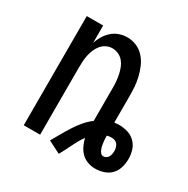

<svg xmlns="http://www.w3.org/2000/svg" viewBox="-133 -645 774 792"><g transform="rotate(30 254.0 -249.0)"><path d="M248 30 189 0Q202 -22 214 -43.5Q226 -65 239.5 -86Q253 -107 269 -126Q285 -145 305 -160V-320Q305 -335 303.5 -350Q302 -365 299 -379.5Q296 -394 290.5 -408Q285 -422 275.5 -433.5Q266 -445 252 -451.5Q238 -458 223 -458Q208 -458 194.5 -451.5Q181 -445 171.5 -433.5Q162 -422 156 -408Q150 -394 147 -379.5Q144 -365 143 -350Q142 -335 142 -320V0H64V-520H142V-438Q148 -456 158 -472.5Q168 -489 182.5 -502Q197 -515 215.5 -521.5Q234 -528 254 -528Q276 -528 297.5 -519Q319 -510 334.5 -492.5Q350 -475 359 -454Q368 -433 373.5 -410.5Q379 -388 380.5 -365.5Q382 -343 382 -320V-196Q388 -197 393.5 -197.5Q399 -198 405 -198Q426 -198 446 -192Q466 -186 481 -171Q496 -156 502 -136Q508 -116 508 -95Q508 -74 502 -54Q496 -34 482 -19.5Q468 -5 448 1.5Q428 8 407 8Q389 8 371.5 1.5Q354 -5 341.5 -17.5Q329 -30 321 -47Q313 -64 309 -81Q300 -69 292 -55Q284 -41 277 -26.5Q270 -12 263 2Q256 16 248 30ZM412 -53Q419 -53 425.5 -57Q432 -61 435 -67Q438 -73 439.5 -80Q441 -87 441 -94Q441 -102 439 -110Q437 -118 432.5 -124.5Q428 -131 420.5 -134Q413 -137 405 -137Q399 -137 393.5 -136.5Q388 -136 382 -134Q382 -126 382.5 -118Q383 -110 384 -102.5Q385 -95 386.5 -87.5Q388 -80 391 -72.5Q394 -65 399 -59Q404 -53 412 -53Z"/></g></svg>

Font: Iosevka MaddieWtf
Style: Regular
Weight: 400
Monospace: yes
Designer: Belleve Invis
Foundry: Belleve Invis
Version: Version 31.3.0; ttfautohint (v1.8.3)